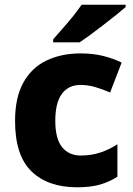

<svg xmlns="http://www.w3.org/2000/svg" viewBox="-20 -786 566 816"><path d="M308 10Q184 10 114 -57.5Q44 -125 44 -272Q44 -372 79.5 -435.5Q115 -499 178 -529Q241 -559 322 -559Q376 -559 419.5 -548Q463 -537 497 -520L448 -393Q413 -408 383 -416.5Q353 -425 322 -425Q271 -425 243 -387Q215 -349 215 -273Q215 -196 244 -160.5Q273 -125 323 -125Q367 -125 405.5 -137.5Q444 -150 479 -173V-35Q445 -13 405 -1.5Q365 10 308 10ZM514 -756Q498 -742 473 -722Q448 -702 419.5 -680Q391 -658 364.5 -638.5Q338 -619 318 -606H206V-619Q222 -638 245 -663.5Q268 -689 290 -716.5Q312 -744 327 -766H514Z"/></svg>

Font: Noto Sans Gurmukhi UI ExtraBold
Style: Regular
Weight: 800
Designer: Jelle Bosma - Monotype Design Team
Foundry: Monotype Imaging Inc.
Version: Version 2.004; ttfautohint (v1.8.4.7-5d5b)